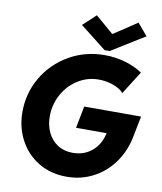

<svg xmlns="http://www.w3.org/2000/svg" viewBox="-101 -1028 944 1117"><g transform="rotate(10 371.5 -470.0)"><path d="M50.8 -319.3Q50.8 -431.2 106 -524.7Q161.1 -618.2 256.1 -672.9Q351.1 -727.5 464.8 -727.5Q531.7 -727.5 590.6 -709.7Q649.4 -691.9 689.9 -663.6L603.5 -527.3Q592.8 -542 569.8 -554.4Q546.9 -566.9 517.1 -574.2Q487.3 -581.5 456.5 -581.5Q389.2 -581.5 333 -545.9Q276.9 -510.3 244.4 -450.7Q211.9 -391.1 211.9 -321.8Q211.9 -269.5 231.9 -227.1Q252 -184.6 290 -159.9Q328.1 -135.3 379.4 -135.3Q446.3 -135.3 493.2 -174.6Q540 -213.9 554.7 -282.2H374L399.4 -412.1H735.4L710.4 -286.1Q693.8 -202.6 646.5 -135.7Q599.1 -68.8 527.1 -30.5Q455.1 7.8 368.2 7.8Q274.9 7.8 202.6 -35.6Q130.4 -79.1 90.6 -153.8Q50.8 -228.5 50.8 -319.3ZM304.2 -877.4 379.9 -947.8 484.9 -857.4H489.7L626 -947.8L685.5 -877.4L489.3 -755.9H459Z"/></g></svg>

Font: Reddit Sans Fudge ExBold Italic
Style: Regular
Weight: 800
Italic angle: -11.25°
Designer: Stephen Hutchings
Version: Version 1.013